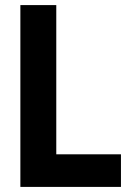

<svg xmlns="http://www.w3.org/2000/svg" viewBox="-20 -734 540 754"><path d="M455 0V-128H201V-714H60V0Z"/></svg>

Font: Noto Sans Mono UI Condensed ExtraBold
Style: Regular
Weight: 800
Width: 3
Designer: Monotype Design team
Foundry: Monotype Imaging Inc.
Version: 1.000